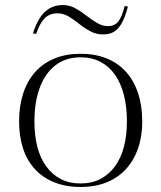

<svg xmlns="http://www.w3.org/2000/svg" viewBox="-20 -729 641 764"><path d="M300 -515Q359 -515 404.5 -496.5Q450 -478 481.5 -443Q513 -408 529.5 -358Q546 -308 546 -246Q546 -187 529.5 -139Q513 -91 481.5 -56.5Q450 -22 404.5 -3.5Q359 15 300 15Q242 15 196 -3.5Q150 -22 118.5 -56.5Q87 -91 71.5 -139Q56 -187 56 -246Q56 -308 72.5 -358Q89 -408 120.5 -443Q152 -478 197.5 -496.5Q243 -515 300 -515ZM301 -501Q242 -501 201 -469.5Q160 -438 138.5 -380.5Q117 -323 117 -246Q117 -190 128.5 -145Q140 -100 164 -67Q188 -34 222 -16.5Q256 1 300 1Q345 1 379 -16.5Q413 -34 437 -66.5Q461 -99 473 -144.5Q485 -190 485 -246Q485 -304 473 -351Q461 -398 437.5 -431.5Q414 -465 379.5 -483Q345 -501 301 -501ZM390 -592Q363 -592 339.5 -604.5Q316 -617 295 -634Q274 -651 253 -663.5Q232 -676 209 -676Q177 -676 157.5 -656Q138 -636 124 -594L111 -596Q122 -631 137.5 -656Q153 -681 176 -695Q199 -709 230 -709Q256 -709 279 -696.5Q302 -684 323.5 -667Q345 -650 366.5 -637.5Q388 -625 410 -625Q437 -625 451.5 -644.5Q466 -664 476 -705L489 -703Q479 -664 466 -639.5Q453 -615 435 -603.5Q417 -592 390 -592Z"/></svg>

Font: Kalnia Light
Style: Regular
Weight: 300
Designer: Frida Medrano
Foundry: Frida Medrano
Version: Version 1.105